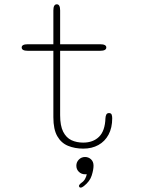

<svg xmlns="http://www.w3.org/2000/svg" viewBox="-20 -682 659 894"><path d="M109.5 -445.5Q81 -445.5 81 -461Q81 -476 109.5 -476H228.5V-633.5Q228.5 -662 244.5 -662Q260 -662 260 -633.5V-476H446Q475 -476 475 -461Q475 -445.5 446 -445.5H260V-145.5Q260 -96.5 274.2 -68.5Q288.5 -40.5 312.8 -29.2Q337 -18 367.5 -18Q413.5 -18 441.2 -45.2Q469 -72.5 471 -131.5Q471.5 -141.5 475 -148.5Q478.5 -155.5 487.5 -155.5Q497 -155.5 499.8 -148.5Q502.5 -141.5 502.5 -131.5Q502.5 -87 485.5 -55.2Q468.5 -23.5 438.2 -6.8Q408 10 368 10Q328.5 10 296.8 -3Q265 -16 246.8 -47.8Q228.5 -79.5 228.5 -136V-445.5ZM376 49Q392 49 403.8 59.8Q415.5 70.5 415.5 89.5Q415.5 108 407 135.2Q398.5 162.5 370.5 184.5Q366 188 362.2 189.8Q358.5 191.5 355 191.5Q351.5 191.5 349.5 188.8Q347.5 186 347.5 184.5Q347.5 181 350.8 177Q354 173 359.5 169Q370 162 376 151.2Q382 140.5 384 129Q383 129.5 380.2 129.5Q377.5 129.5 376 129.5Q359 129.5 347.2 118Q335.5 106.5 335.5 89.5Q335.5 73 347.2 61Q359 49 376 49Z"/></svg>

Font: Sono ExtraLight Monospace ExtraLight
Style: Regular
Weight: 250
Version: Version 2.112